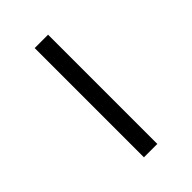

<svg xmlns="http://www.w3.org/2000/svg" viewBox="-258 -869 1116 1116"><g transform="rotate(-45 300.0 -311.0)"><path d="M355 138C355 138 355 -760 355 -760C355 -760 245 -760 245 -760C245 -760 245 138 245 138C245 138 355 138 355 138Z"/></g></svg>

Font: IBM Plex Mono Mod
Style: SemiBold
Weight: 500
Designer: Mike Abbink, Paul van der Laan, Pieter van Rosmalen
Foundry: Bold Monday
Version: ""